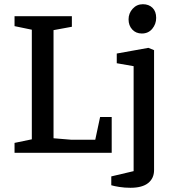

<svg xmlns="http://www.w3.org/2000/svg" viewBox="-20 -725 829 911"><path d="M49 0V-47L131 -64V-584L49 -601V-648H321V-598L234 -582V-69L318 -62H432L455 -170H510V0ZM599 166Q571 166 546 162Q521 158 508 154V112L614 87V-411L534 -425V-471L684 -498L711 -487V82Q711 121 683 143.5Q655 166 599 166ZM653 -566Q625 -566 607.5 -585Q590 -604 590 -633Q590 -662 609.5 -683.5Q629 -705 658 -705Q686 -705 703.5 -688Q721 -671 721 -640Q721 -611 702.5 -588.5Q684 -566 653 -566Z"/></svg>

Font: Faustina Medium
Style: Regular
Weight: 500
Designer: Alfonso Garcia
Foundry: http://www.omnibus-type.com
Version: Version 1.200